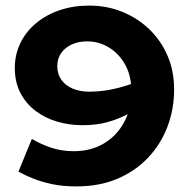

<svg xmlns="http://www.w3.org/2000/svg" viewBox="-20 -654 676 687"><path d="M253 13Q205 13 167 5Q129 -3 99 -15Q69 -27 46 -40L94 -157Q126 -138 163 -125.5Q200 -113 245 -113Q304 -113 350.5 -140Q397 -167 423.5 -215.5Q450 -264 450 -328Q450 -383 428 -422.5Q406 -462 370 -484Q334 -506 292 -506Q262 -506 238 -495.5Q214 -485 199.5 -465Q185 -445 185 -417Q185 -389 199.5 -368.5Q214 -348 240 -337Q266 -326 299 -326Q335 -326 371 -332.5Q407 -339 443.5 -351.5Q480 -364 517 -383L523 -295Q482 -270 444.5 -249.5Q407 -229 366.5 -217.5Q326 -206 275 -206Q229 -206 185.5 -218.5Q142 -231 107.5 -257Q73 -283 53 -321.5Q33 -360 33 -411Q33 -459 53 -500Q73 -541 109 -571Q145 -601 193.5 -617.5Q242 -634 299 -634Q363 -634 418 -611.5Q473 -589 514.5 -549Q556 -509 579.5 -454.5Q603 -400 603 -334Q603 -264 579.5 -201.5Q556 -139 510.5 -90.5Q465 -42 400.5 -14.5Q336 13 253 13Z"/></svg>

Font: BioRhyme ExtraBold
Style: Regular
Weight: 800
Designer: Aoife Mooney
Foundry: Aoife Mooney Type
Version: Version 1.600;gftools[0.9.33]